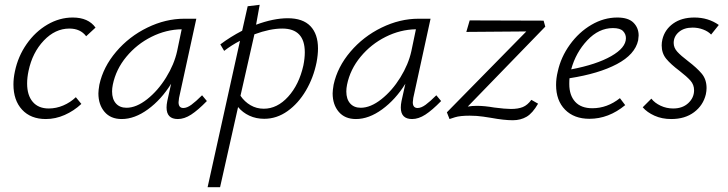

<svg xmlns="http://www.w3.org/2000/svg" viewBox="-20 -491 3032 800"><path d="M269 -372Q210 -372 162.5 -322Q115 -272 99 -196Q93 -168 93 -143Q93 -94 116.5 -66.5Q140 -39 183 -39Q214 -39 243.5 -51.5Q273 -64 296 -86L319 -58Q288 -29 249.5 -12Q211 5 171 5Q108 5 72 -34Q36 -73 36 -139Q36 -165 42 -193Q55 -256 91 -307.5Q127 -359 177.5 -388.5Q228 -418 283 -418Q348 -418 378 -376L339 -340Q315 -372 269 -372Z M842 -70Q805 -32 776.5 -13.5Q748 5 721 5Q674 5 674 -43Q674 -55 677 -70L693 -142Q652 -76 596.5 -35.5Q541 5 487 5Q441 5 415.5 -25Q390 -55 390 -102Q390 -114 394 -138Q410 -212 464 -275.5Q518 -339 594 -376Q670 -413 748 -413H798L726 -83Q724 -69 724 -65Q724 -41 744 -41Q759 -41 777.5 -54.5Q796 -68 822 -94ZM718 -278 737 -369Q672 -368 611 -337.5Q550 -307 506.5 -254.5Q463 -202 450 -138Q447 -123 447 -110Q447 -78 463 -60Q479 -42 507 -42Q548 -42 593 -77.5Q638 -113 672 -168Q706 -223 718 -278Z M1305 -289Q1305 -263 1299 -231Q1286 -167 1254.5 -113.5Q1223 -60 1178 -28Q1133 4 1081 4Q1047 4 1019 -9Q991 -22 972 -45L897 289H845L980 -321Q945 -303 914 -279L898 -306Q939 -337 989 -363L1012 -465L1062 -471L1047 -388Q1120 -415 1179 -415Q1242 -415 1273.5 -382Q1305 -349 1305 -289ZM1250 -273Q1250 -372 1156 -372Q1105 -372 1040 -348L982 -92Q999 -67 1024 -52.5Q1049 -38 1079 -38Q1135 -38 1180.5 -88Q1226 -138 1244 -218Q1250 -248 1250 -273Z M1818 -70Q1781 -32 1752.5 -13.5Q1724 5 1697 5Q1650 5 1650 -43Q1650 -55 1653 -70L1669 -142Q1628 -76 1572.5 -35.5Q1517 5 1463 5Q1417 5 1391.5 -25Q1366 -55 1366 -102Q1366 -114 1370 -138Q1386 -212 1440 -275.5Q1494 -339 1570 -376Q1646 -413 1724 -413H1774L1702 -83Q1700 -69 1700 -65Q1700 -41 1720 -41Q1735 -41 1753.5 -54.5Q1772 -68 1798 -94ZM1694 -278 1713 -369Q1648 -368 1587 -337.5Q1526 -307 1482.5 -254.5Q1439 -202 1426 -138Q1423 -123 1423 -110Q1423 -78 1439 -60Q1455 -42 1483 -42Q1524 -42 1569 -77.5Q1614 -113 1648 -168Q1682 -223 1694 -278Z M2194 -75 2222 -59Q2199 -19 2174 -4.5Q2149 10 2117 10Q2080 10 2026 0Q2020 -1 1993.5 -5Q1967 -9 1937 -9Q1897 -9 1876 -2.5Q1855 4 1853 5L1842 -23L2173 -360L1923 -358L1937 -406L2245 -405L2252 -380L1929 -47Q1947 -50 1967 -50Q1999 -50 2039 -43Q2085 -37 2109 -37Q2139 -37 2158.5 -45Q2178 -53 2194 -75Z M2641 -343Q2641 -337 2639 -323Q2626 -264 2550.5 -224Q2475 -184 2353 -165Q2352 -157 2352 -141Q2352 -94 2376.5 -67Q2401 -40 2448 -40Q2510 -40 2563 -82L2585 -53Q2516 4 2436 4Q2372 4 2334.5 -34Q2297 -72 2297 -137Q2297 -165 2304 -193Q2317 -253 2354.5 -305Q2392 -357 2444 -387.5Q2496 -418 2552 -418Q2598 -418 2619.5 -396.5Q2641 -375 2641 -343ZM2534 -374Q2475 -374 2427 -323Q2379 -272 2360 -202Q2465 -222 2526.5 -257Q2588 -292 2588 -332Q2588 -349 2576 -361.5Q2564 -374 2534 -374Z M2658 -44 2694 -80Q2708 -62 2732.5 -50.5Q2757 -39 2785 -39Q2824 -39 2848 -61.5Q2872 -84 2872 -115Q2872 -138 2857 -155Q2842 -172 2811 -196Q2775 -223 2756 -246Q2737 -269 2737 -302Q2737 -314 2740 -327Q2750 -368 2785 -393Q2820 -418 2873 -418Q2931 -418 2975 -387L2943 -347Q2931 -360 2910 -368Q2889 -376 2866 -376Q2830 -376 2808.5 -357.5Q2787 -339 2787 -312Q2787 -292 2802 -275.5Q2817 -259 2846 -237Q2884 -208 2904 -184Q2924 -160 2924 -124Q2924 -112 2921 -98Q2910 -52 2872 -23.5Q2834 5 2777 5Q2738 5 2707 -9Q2676 -23 2658 -44Z"/></svg>

Font: Ysabeau Infant Semilight
Style: Italic
Weight: 300
Italic angle: -12°
Designer: Christian Thalmann (Catharsis Fonts)
Version: Version 0.003